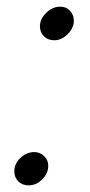

<svg xmlns="http://www.w3.org/2000/svg" viewBox="-20 -547 270 577"><path d="M100 -468Q100 -490 119 -508.5Q138 -527 161 -527Q179 -527 190.5 -514.5Q202 -502 202 -485Q202 -463 183.5 -444.5Q165 -426 143 -426Q124 -426 112 -438Q100 -450 100 -468ZM23 -32Q23 -55 41.5 -72.5Q60 -90 83 -90Q100 -90 112.5 -78Q125 -66 125 -49Q125 -26 107 -8Q89 10 66 10Q47 10 35 -2Q23 -14 23 -32Z"/></svg>

Font: Open Sauce One Light Italic
Style: Regular
Weight: 300
Italic angle: -10°
Designer: Alfredo Marco Pradil
Foundry: Creative Sauce Fz LLC
Version: Version 1.477